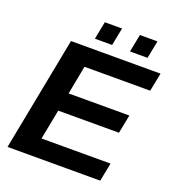

<svg xmlns="http://www.w3.org/2000/svg" viewBox="-151 -972 994 1090"><g transform="rotate(20 346.0 -427.0)"><path d="M578 0H18L151 -688H692L670 -577H273L240 -404H607L585 -292H218L183 -111H600ZM592 -747H486L507 -854H613ZM378 -747H274L295 -854H399Z"/></g></svg>

Font: Libra Sans
Style: Bold Italic
Weight: 700
Italic angle: -12°
Foundry: Context Ltd
Version: Version 1.002